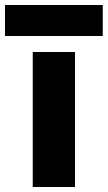

<svg xmlns="http://www.w3.org/2000/svg" viewBox="-73 -748 431 768"><path d="M58 -540H227V0H58ZM-53 -728H338V-604H-53Z"/></svg>

Font: Mona Sans ExtraBold
Style: Regular
Weight: 800
Designer: Deni Anggara
Foundry: GitHub
Version: Version 2.000